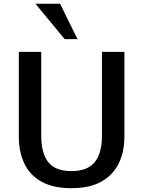

<svg xmlns="http://www.w3.org/2000/svg" viewBox="-20 -986 760 1016"><path d="M358.4 9.8Q262.2 9.8 200.4 -24.2Q138.7 -58.1 109.1 -119.9Q79.6 -181.6 79.6 -263.7V-711.4H198.2V-268.1Q198.2 -174.8 235.6 -127.7Q272.9 -80.6 358.4 -80.6Q442.4 -80.6 481 -127.7Q519.5 -174.8 519.5 -268.6V-711.4H638.2V-262.2Q638.2 -182.1 607.9 -120.6Q577.6 -59.1 515.9 -24.7Q454.1 9.8 358.4 9.8ZM322.3 -778.8 167.5 -966.3H297.9L390.1 -778.8Z"/></svg>

Font: Comme Medium
Style: Regular
Weight: 500
Version: Version 1.000;gftools[0.9.27]